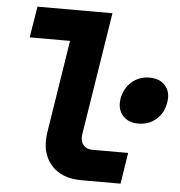

<svg xmlns="http://www.w3.org/2000/svg" viewBox="-52 -780 777 829"><g transform="rotate(5 336.5 -365.0)"><path d="M331 0Q243 0 198 -53.5Q153 -107 167 -195L230 -595H55L77 -730H402L318 -200Q313 -171 326.5 -153Q340 -135 367 -135H522L501 0ZM554 -265Q510 -265 486 -293Q462 -321 469 -366Q477 -411 509 -439Q541 -467 586 -467Q631 -467 655 -439Q679 -411 671 -366Q664 -321 632 -293Q600 -265 554 -265Z"/></g></svg>

Font: JetBrains Mono NL ExtraBold
Style: Italic
Weight: 800
Italic angle: -9°
Monospace: yes
Designer: Philipp Nurullin, Konstantin Bulenkov
Foundry: JetBrains
Version: Version 2.305; ttfautohint (v1.8.4.7-5d5b)